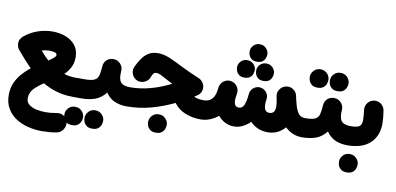

<svg xmlns="http://www.w3.org/2000/svg" viewBox="-91 -959 3406 1652"><g transform="rotate(10 1612.0 -133.0)"><path d="M7.3 139.2Q7.3 81.5 27.8 34.7Q48.3 -12.2 81.8 -50Q115.2 -87.9 153.8 -118.2Q122.1 -149.4 92.5 -182.9Q63 -216.3 34.2 -250L33.7 -251Q28.8 -255.4 24.9 -260.7Q14.2 -275.4 11.7 -294.4Q7.8 -312.5 11.7 -330.6Q15.6 -348.6 30.3 -364.3Q34.2 -369.1 38.6 -373Q89.4 -416.5 153.8 -439.5Q218.3 -462.4 286.1 -462.4Q347.7 -462.4 400.6 -442.1Q453.6 -421.9 485.8 -381.1Q518.1 -340.3 518.1 -278.3Q518.1 -227.1 497.8 -188.7Q477.5 -150.4 446.3 -120.1Q470.7 -112.8 497.1 -108.9Q523.4 -105 552.2 -105H552.7Q585.9 -105 610.8 -80.8Q635.7 -56.6 635.7 -22Q635.7 12.2 610.8 36.6Q585.9 61 552.7 61H552.2Q473.6 61 408.7 41.5Q343.8 22 289.1 -10.7Q241.2 20 207.3 54.7Q173.3 89.4 173.3 139.2Q173.3 175.3 200 195.6Q226.6 215.8 265.9 223.9Q305.2 231.9 343.3 231.9Q388.7 231.9 441.4 222.2Q480.5 215.3 508.3 238Q536.1 260.7 539.6 294.4Q542.5 324.2 522.7 352.1Q502.9 379.9 471.7 386.2Q439 392.6 406.5 395.3Q374 397.9 343.3 397.9Q277.3 397.9 217 382.6Q156.7 367.2 109.4 335.2Q62 303.2 34.7 254.4Q7.3 205.6 7.3 139.2ZM286.1 -295.4Q252.4 -295.4 219.7 -285.2Q236.3 -265.6 254.2 -246.8Q272 -228 291.5 -210.4Q318.4 -228 335.2 -242.2Q352.1 -256.3 352.1 -268.6Q352.1 -285.6 329.8 -290.5Q307.6 -295.4 286.1 -295.4Z M468.8 -22Q468.8 -56.6 493.7 -81.1Q518.6 -105.5 552.7 -105.5H626Q660.6 -105.5 685.3 -81.1Q710 -56.6 710 -22Q710 12.2 685.3 36.9Q660.6 61.5 626 61.5H552.7Q518.6 61.5 493.7 36.9Q468.8 12.2 468.8 -22Z M542 -22Q542 -56.6 566.9 -81.1Q591.8 -105.5 626 -105.5Q685.1 -105.5 711.7 -118.2Q738.3 -130.9 746.3 -160.4Q754.4 -189.9 757.3 -240.2Q759.8 -278.8 785.9 -300.3Q812 -321.8 847.2 -319.3Q881.8 -317.4 904.5 -290.8Q927.2 -264.2 924.8 -230.5Q918.5 -163.1 940.4 -134.3Q962.4 -105.5 1021.5 -105.5H1022Q1056.6 -105.5 1080.8 -81.1Q1105 -56.6 1105 -22Q1105 12.2 1080.8 36.9Q1056.6 61.5 1022 61.5H1021.5Q964.4 61.5 917.5 41.3Q870.6 21 838.9 -26.4Q797.4 25.4 744.6 43.5Q691.9 61.5 626 61.5Q591.8 61.5 566.9 36.9Q542 12.2 542 -22ZM507.8 220.7Q507.8 189.9 530.5 165.8Q553.2 141.6 587.4 141.6Q612.8 141.6 630.4 152.3Q647.9 163.1 657.7 178.7Q670.4 198.7 670.4 220.7Q670.4 236.8 663.6 255.6Q656.7 274.4 638.9 288.1Q621.1 301.8 588.9 301.8Q555.7 301.8 538.3 287.8Q521 273.9 514.2 255.9Q507.8 238.8 507.8 220.7ZM683.6 220.7Q683.6 189.9 706.3 165.8Q729 141.6 763.2 141.6Q788.6 141.6 806.2 152.3Q823.7 163.1 833.5 178.7Q846.2 198.7 846.2 220.7Q846.2 236.8 839.4 255.6Q832.5 274.4 814.7 288.1Q796.9 301.8 764.6 301.8Q731.4 301.8 714.1 287.8Q696.8 273.9 689.9 255.9Q683.6 238.8 683.6 220.7Z M1211.4 -436.5Q1261.7 -436.5 1315.4 -413.3Q1369.1 -390.1 1419.4 -364.3Q1453.1 -346.7 1496.3 -327.1Q1539.6 -307.6 1593.3 -284.7Q1615.2 -275.4 1629.6 -253.7Q1644 -231.9 1644 -208Q1644 -162.1 1605 -137.2Q1593.3 -129.9 1582 -123Q1606.9 -105.5 1666.5 -105.5H1667Q1701.7 -105.5 1725.8 -81.1Q1750 -56.6 1750 -22Q1750 12.2 1725.8 36.9Q1701.7 61.5 1667 61.5H1666.5Q1596.2 61.5 1533.4 36.1Q1470.7 10.7 1433.6 -41Q1335.4 6.3 1233.2 33.9Q1130.9 61.5 1022 61.5Q987.3 61.5 962.6 36.4Q938 11.2 938 -22Q938 -55.2 962.6 -80.3Q987.3 -105.5 1022 -105.5Q1110.8 -105.5 1199.5 -129.4Q1288.1 -153.3 1376.5 -198.2Q1359.9 -206.5 1343 -215.3Q1326.2 -224.1 1309.1 -233.4Q1283.7 -247.6 1263.4 -257.1Q1243.2 -266.6 1228 -266.6Q1209 -266.6 1200.7 -255.4Q1192.4 -244.1 1180.7 -214.8Q1173.8 -197.3 1154.1 -183.6Q1134.3 -169.9 1108.9 -167.7Q1083.5 -165.5 1059.6 -181.2Q1036.6 -196.3 1026.4 -226.1Q1016.1 -255.9 1030.3 -286.6Q1050.3 -329.6 1074.5 -363.5Q1098.6 -397.5 1131.6 -417Q1164.6 -436.5 1211.4 -436.5ZM1228.5 159.7Q1228.5 128.9 1251.2 104.7Q1273.9 80.6 1308.1 80.6Q1333.5 80.6 1351.1 91.3Q1368.7 102.1 1378.4 117.7Q1391.1 137.7 1391.1 159.7Q1391.1 175.3 1384.3 194.3Q1377.4 213.4 1359.6 227.1Q1341.8 240.7 1309.6 240.7Q1276.4 240.7 1259 226.8Q1241.7 212.9 1234.9 194.8Q1228.5 177.7 1228.5 159.7Z M1583.5 -22Q1583.5 -56.6 1608.2 -81.1Q1632.8 -105.5 1667 -105.5Q1750.5 -105.5 1768.6 -200.7Q1770.5 -215.3 1773.4 -237.8Q1778.8 -272 1806.6 -293Q1834.5 -314 1868.7 -308.6Q1902.8 -303.7 1923.8 -275.4Q1944.8 -247.1 1939.5 -213.4Q1935.1 -184.6 1933.8 -172.4Q1932.6 -160.2 1932.6 -154.3Q1932.6 -95.7 1975.1 -95.7Q1999 -95.7 2013.9 -116.7Q2028.8 -137.7 2037.1 -196.3Q2038.1 -211.4 2041 -231Q2045.4 -262.2 2070.8 -281.7Q2071.3 -282.2 2071.8 -282.2Q2071.8 -282.2 2072.3 -282.7Q2095.2 -299.8 2123 -298.8Q2123 -298.8 2123 -298.8Q2123.5 -298.8 2124.5 -298.3Q2127.9 -298.3 2131.3 -297.9Q2163.1 -293 2183.1 -266.8Q2203.1 -240.7 2198.2 -208.5Q2197.3 -197.3 2195.3 -185.5Q2194.3 -174.8 2194.3 -165Q2194.3 -135.3 2204.3 -116Q2214.4 -96.7 2243.7 -96.7Q2265.1 -96.7 2278.3 -111.6Q2291.5 -126.5 2291.5 -155.3Q2291.5 -177.2 2288.3 -199Q2285.2 -220.7 2279.8 -244.6Q2271.5 -275.4 2288.6 -304.2Q2307.1 -336.4 2342.8 -344.7Q2376 -353.5 2406.2 -334.5Q2436.5 -315.4 2442.9 -282.2L2443.8 -278.3Q2448.2 -258.3 2451.2 -244.6Q2464.8 -185.5 2479.7 -155.8Q2494.6 -126 2512.5 -115.7Q2530.3 -105.5 2553.7 -105.5H2554.2Q2588.9 -105.5 2613 -81.1Q2637.2 -56.6 2637.2 -22Q2637.2 12.2 2613 36.9Q2588.9 61.5 2554.2 61.5H2553.7Q2510.3 61.5 2473.4 45.7Q2436.5 29.8 2405.8 0.5Q2378.4 33.7 2339.8 52Q2301.3 70.3 2254.9 70.3Q2209 70.3 2170.2 53.5Q2131.3 36.6 2102.5 5.9Q2071.8 37.1 2035.6 54.2Q1999.5 71.3 1961.4 71.3Q1918.9 71.3 1883.3 53Q1847.7 34.7 1821.8 3.4Q1788.6 30.3 1749.3 45.9Q1710 61.5 1667 61.5Q1632.8 61.5 1608.2 36.9Q1583.5 12.2 1583.5 -22ZM1983.4 -588.9Q1983.4 -618.2 2004.9 -641.1Q2026.4 -664.1 2059.1 -664.1Q2083.5 -664.1 2100.1 -653.8Q2116.7 -643.6 2126 -628.4Q2138.2 -608.4 2138.2 -588.9Q2138.2 -573.7 2131.6 -555.7Q2125 -537.6 2108.2 -524.7Q2091.3 -511.7 2060.5 -511.7Q2029.3 -511.7 2012.9 -524.7Q1996.6 -537.6 1989.7 -555.2Q1983.4 -571.3 1983.4 -588.9ZM1900.4 -435.5Q1900.4 -464.8 1921.9 -487.8Q1943.4 -510.7 1976.1 -510.7Q2000.5 -510.7 2017.1 -500.7Q2033.7 -490.7 2043 -475.6Q2055.2 -455.6 2055.2 -435.5Q2055.2 -420.4 2048.6 -402.3Q2042 -384.3 2025.1 -371.3Q2008.3 -358.4 1977.5 -358.4Q1946.3 -358.4 1929.9 -371.6Q1913.6 -384.8 1906.7 -402.3Q1900.4 -418.5 1900.4 -435.5ZM2067.4 -435.5Q2067.4 -464.8 2088.9 -487.8Q2110.4 -510.7 2143.1 -510.7Q2167.5 -510.7 2184.1 -500.7Q2200.7 -490.7 2210 -475.6Q2222.2 -455.6 2222.2 -435.5Q2222.2 -420.4 2215.6 -402.3Q2209 -384.3 2192.1 -371.3Q2175.3 -358.4 2144.5 -358.4Q2113.3 -358.4 2096.9 -371.6Q2080.6 -384.8 2073.7 -402.3Q2067.4 -418.5 2067.4 -435.5Z M2470.2 -22Q2470.2 -56.6 2495.1 -81.1Q2520 -105.5 2554.2 -105.5Q2613.3 -105.5 2639.9 -118.2Q2666.5 -130.9 2674.6 -160.4Q2682.6 -189.9 2685.5 -240.2Q2688 -278.8 2714.1 -300.3Q2740.2 -321.8 2775.4 -319.3Q2810.1 -317.4 2832.8 -290.8Q2855.5 -264.2 2853 -230.5Q2846.7 -163.1 2868.7 -134.3Q2890.6 -105.5 2949.7 -105.5H2950.2Q2984.9 -105.5 3009 -81.1Q3033.2 -56.6 3033.2 -22Q3033.2 12.2 3009 36.9Q2984.9 61.5 2950.2 61.5H2949.7Q2892.6 61.5 2845.7 41.3Q2798.8 21 2767.1 -26.4Q2725.6 25.4 2672.9 43.5Q2620.1 61.5 2554.2 61.5Q2520 61.5 2495.1 36.9Q2470.2 12.2 2470.2 -22ZM2531.2 -463.4Q2531.2 -494.1 2554 -518.3Q2576.7 -542.5 2610.8 -542.5Q2636.2 -542.5 2653.8 -531.7Q2671.4 -521 2681.2 -505.4Q2693.8 -485.4 2693.8 -463.4Q2693.8 -447.3 2687 -428.5Q2680.2 -409.7 2662.4 -396Q2644.5 -382.3 2612.3 -382.3Q2579.1 -382.3 2561.8 -396.2Q2544.4 -410.2 2537.6 -428.2Q2531.2 -445.3 2531.2 -463.4ZM2707 -463.4Q2707 -494.1 2729.7 -518.3Q2752.4 -542.5 2786.6 -542.5Q2812 -542.5 2829.6 -531.7Q2847.2 -521 2856.9 -505.4Q2869.6 -485.4 2869.6 -463.4Q2869.6 -447.3 2862.8 -428.5Q2856 -409.7 2838.1 -396Q2820.3 -382.3 2788.1 -382.3Q2754.9 -382.3 2737.5 -396.2Q2720.2 -410.2 2713.4 -428.2Q2707 -445.3 2707 -463.4Z M2866.7 -22Q2866.7 -56.6 2891.4 -81.1Q2916 -105.5 2950.2 -105.5Q3005.4 -105.5 3026.4 -120.1Q3047.4 -134.8 3047.4 -177.2Q3047.4 -193.8 3045.7 -215.3Q3043.9 -236.8 3040.5 -263.7Q3036.6 -297.9 3057.6 -325.4Q3078.6 -353 3112.8 -357.4Q3147 -361.8 3174.1 -340.8Q3201.2 -319.8 3206.5 -285.6Q3216.8 -220.2 3216.8 -176.3Q3216.8 -65.9 3148.2 -2.2Q3079.6 61.5 2950.2 61.5Q2916 61.5 2891.4 36.9Q2866.7 12.2 2866.7 -22ZM2905.3 210.9Q2905.3 180.2 2928 156Q2950.7 131.8 2984.9 131.8Q3010.3 131.8 3027.8 142.6Q3045.4 153.3 3055.2 168.9Q3067.9 189 3067.9 210.9Q3067.9 226.6 3061 245.6Q3054.2 264.6 3036.4 278.3Q3018.6 292 2986.3 292Q2953.1 292 2935.8 278.1Q2918.5 264.2 2911.6 246.1Q2905.3 229 2905.3 210.9Z"/></g></svg>

Font: Mikhak Black
Style: Regular
Weight: 900
Designer: Amin Abedi
Version: Version 3.3